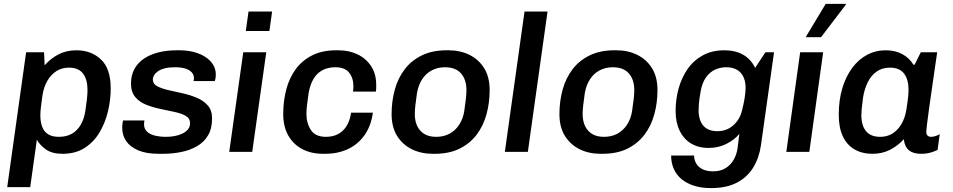

<svg xmlns="http://www.w3.org/2000/svg" viewBox="-20 -779 4889 985"><path d="M17 181 114 -511H206L209 -444Q240 -479 280 -500Q320 -521 372 -521Q448 -521 498 -474Q548 -427 548 -325Q548 -267 534 -208Q520 -149 490.5 -99.5Q461 -50 414 -20Q367 10 301 10Q248 10 217 -11.5Q186 -33 169 -62L135 181ZM282 -77Q321 -77 349 -93Q377 -109 394.5 -139.5Q412 -170 418 -211Q423 -244 426 -271.5Q429 -299 429 -316Q429 -371 406 -401.5Q383 -432 333 -432Q298 -432 270 -414.5Q242 -397 223.5 -365.5Q205 -334 198 -291Q193 -256 190 -230.5Q187 -205 187 -188Q187 -152 197 -127Q207 -102 228 -89.5Q249 -77 282 -77Z M793 10Q731 10 689.5 -7.5Q648 -25 627.5 -55Q607 -85 607 -122Q607 -135 608.5 -145.5Q610 -156 611 -161H721Q720 -154 719.5 -150Q719 -146 719 -141Q719 -118 734.5 -103.5Q750 -89 776 -83Q802 -77 831 -77Q854 -77 876 -81Q898 -85 915.5 -93.5Q933 -102 944 -115Q955 -128 955 -147Q955 -172 933 -184.5Q911 -197 876.5 -204.5Q842 -212 803.5 -220Q765 -228 730.5 -241.5Q696 -255 674 -281Q652 -307 652 -350Q652 -392 669 -424Q686 -456 717.5 -477.5Q749 -499 792 -510Q835 -521 887 -521H901Q941 -521 975 -512Q1009 -503 1034 -486.5Q1059 -470 1073 -447.5Q1087 -425 1087 -398Q1087 -386 1085.5 -377Q1084 -368 1082 -363H973Q974 -367 974.5 -371Q975 -375 975 -378Q975 -395 964 -407.5Q953 -420 931.5 -427Q910 -434 878 -434Q847 -434 825.5 -428.5Q804 -423 790.5 -413.5Q777 -404 770.5 -393Q764 -382 764 -371Q764 -349 786 -337Q808 -325 842.5 -317Q877 -309 916 -300.5Q955 -292 989.5 -277.5Q1024 -263 1046 -238Q1068 -213 1068 -172Q1068 -119 1047 -84Q1026 -49 990 -28.5Q954 -8 909 1Q864 10 816 10Z M1156 0 1228 -511H1346L1274 0ZM1241 -620 1255 -720H1376L1362 -620Z M1637 10Q1576 10 1530 -14.5Q1484 -39 1458.5 -84.5Q1433 -130 1433 -194Q1433 -260 1448.5 -319.5Q1464 -379 1497 -424Q1530 -469 1581.5 -495Q1633 -521 1704 -521H1716Q1771 -521 1814.5 -500Q1858 -479 1884 -439.5Q1910 -400 1910 -344Q1910 -336 1910 -327Q1910 -318 1908 -309H1791Q1792 -316 1792.5 -322.5Q1793 -329 1793 -336Q1793 -380 1770.5 -407Q1748 -434 1701 -434Q1661 -434 1632.5 -418Q1604 -402 1587 -372Q1570 -342 1563 -300Q1558 -267 1555 -239.5Q1552 -212 1552 -195Q1552 -147 1575 -112Q1598 -77 1652 -77Q1689 -77 1716 -92Q1743 -107 1759.5 -135Q1776 -163 1781 -201H1893Q1883 -131 1849 -84Q1815 -37 1763.5 -13.5Q1712 10 1649 10Z M2200 10Q2140 10 2092.5 -13.5Q2045 -37 2017 -82Q1989 -127 1989 -194Q1989 -260 2005.5 -319.5Q2022 -379 2056.5 -424Q2091 -469 2144.5 -495Q2198 -521 2271 -521H2281Q2341 -521 2388.5 -497.5Q2436 -474 2464 -429Q2492 -384 2492 -317Q2492 -251 2475.5 -191.5Q2459 -132 2424.5 -87Q2390 -42 2337 -16Q2284 10 2210 10ZM2218 -77Q2256 -77 2286 -93Q2316 -109 2336 -139.5Q2356 -170 2362 -211Q2367 -244 2370 -271.5Q2373 -299 2373 -316Q2373 -371 2345 -402.5Q2317 -434 2263 -434Q2225 -434 2195 -418Q2165 -402 2145.5 -372Q2126 -342 2119 -300Q2114 -267 2111 -239.5Q2108 -212 2108 -195Q2108 -140 2136.5 -108.5Q2165 -77 2218 -77Z M2570 0 2671 -720H2789L2688 0Z M3061 10Q3001 10 2953.5 -13.5Q2906 -37 2878 -82Q2850 -127 2850 -194Q2850 -260 2866.5 -319.5Q2883 -379 2917.5 -424Q2952 -469 3005.5 -495Q3059 -521 3132 -521H3142Q3202 -521 3249.5 -497.5Q3297 -474 3325 -429Q3353 -384 3353 -317Q3353 -251 3336.5 -191.5Q3320 -132 3285.5 -87Q3251 -42 3198 -16Q3145 10 3071 10ZM3079 -77Q3117 -77 3147 -93Q3177 -109 3197 -139.5Q3217 -170 3223 -211Q3228 -244 3231 -271.5Q3234 -299 3234 -316Q3234 -371 3206 -402.5Q3178 -434 3124 -434Q3086 -434 3056 -418Q3026 -402 3006.5 -372Q2987 -342 2980 -300Q2975 -267 2972 -239.5Q2969 -212 2969 -195Q2969 -140 2997.5 -108.5Q3026 -77 3079 -77Z M3628 186Q3579 186 3541 174Q3503 162 3476.5 140Q3450 118 3436.5 87Q3423 56 3423 19H3541Q3541 42 3552 60.5Q3563 79 3585 89.5Q3607 100 3638 100Q3677 100 3703.5 83Q3730 66 3745 38.5Q3760 11 3764 -20L3773 -92Q3747 -61 3706 -40.5Q3665 -20 3614 -20Q3564 -20 3526 -42.5Q3488 -65 3467 -108Q3446 -151 3446 -210Q3446 -268 3461 -323.5Q3476 -379 3506.5 -423.5Q3537 -468 3584.5 -494.5Q3632 -521 3696 -521Q3752 -521 3792 -498.5Q3832 -476 3854 -431L3907 -511H3951L3884 -35Q3875 30 3844.5 80Q3814 130 3760.5 158Q3707 186 3628 186ZM3661 -106Q3709 -106 3743.5 -137.5Q3778 -169 3788 -218Q3795 -245 3800 -275Q3805 -305 3805 -328Q3805 -378 3779.5 -406Q3754 -434 3705 -434Q3675 -434 3648 -421.5Q3621 -409 3601.5 -381.5Q3582 -354 3574 -308Q3567 -267 3565.5 -247.5Q3564 -228 3564 -214Q3564 -163 3588 -134.5Q3612 -106 3661 -106Z M4014 0 4085 -511H4203L4132 0ZM4113 -588 4216 -759H4319L4320 -756L4192 -588Z M4456 10Q4403 10 4364 -12.5Q4325 -35 4304 -79.5Q4283 -124 4283 -190Q4283 -265 4301 -325.5Q4319 -386 4351.5 -430Q4384 -474 4428 -497.5Q4472 -521 4524 -521Q4574 -521 4610.5 -500.5Q4647 -480 4666 -447H4672L4704 -511H4788Q4782 -470 4774.5 -418.5Q4767 -367 4759.5 -314.5Q4752 -262 4745.5 -216Q4739 -170 4735.5 -139.5Q4732 -109 4732 -102Q4732 -89 4739 -83Q4746 -77 4757 -77Q4768 -77 4781 -81.5Q4794 -86 4801 -91L4790 -10Q4777 -3 4755 3.5Q4733 10 4707 10Q4676 10 4656.5 0.5Q4637 -9 4628 -26Q4619 -43 4617 -65Q4586 -31 4546 -10.5Q4506 10 4456 10ZM4496 -77Q4531 -77 4558.5 -94Q4586 -111 4604.5 -142.5Q4623 -174 4630 -217Q4637 -263 4639 -283.5Q4641 -304 4641 -318Q4641 -371 4618 -401.5Q4595 -432 4545 -432Q4506 -432 4477.5 -412Q4449 -392 4432 -357.5Q4415 -323 4408 -281Q4402 -238 4400.5 -219.5Q4399 -201 4399 -188Q4399 -135 4423 -106Q4447 -77 4496 -77Z"/></svg>

Font: Chivo Medium
Style: Italic
Weight: 500
Italic angle: -8.05°
Designer: Hector Gatti
Foundry: Omnibus-Type
Version: Version 2.002